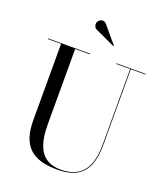

<svg xmlns="http://www.w3.org/2000/svg" viewBox="-174 -1091 1048 1222"><g transform="rotate(20 350.0 -480.5)"><path d="M291.5 -908.5 427.5 -845.5 430 -849 334 -963C315.5 -985.5 287.5 -974 278 -957.5C268.5 -941 274.5 -916 291.5 -908.5ZM20 -750V-745.5H109.5V-230C109.5 -57 186.5 15 359.5 15C517.5 15 582 -65 582 -230V-745.5H680.5V-750H483.5V-745.5H577.5V-230C577.5 -68.5 512 7.5 379.5 7.5C235.5 7.5 205 -108 205 -240V-745.5H305V-750Z"/></g></svg>

Font: Bodoni* 36pt
Style: Regular
Weight: 400
Version: Version 2.3